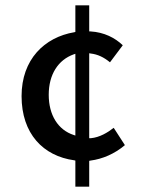

<svg xmlns="http://www.w3.org/2000/svg" viewBox="-20 -664 533 721"><path d="M257 -157C198 -176 163 -232 163 -308C163 -384 198 -439 257 -460L263 -462V-155ZM321 -145H315V-464L321 -463C347 -460 370 -449 393 -430L441 -494C412 -522 371 -543 320 -546H315V-644H263V-544L259 -543C147 -524 61 -441 61 -303C61 -162 142 -78 259 -62L263 -61V37H315V-60L320 -61C365 -67 410 -86 449 -119L407 -184C384 -166 354 -148 321 -145Z"/></svg>

Font: Falling Sky
Style: Light
Weight: 400
Designer: Paul D. Hunt
Foundry: Adobe Systems Incorporated
Version: Version 1.02